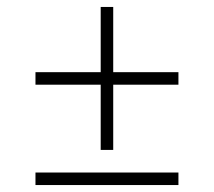

<svg xmlns="http://www.w3.org/2000/svg" viewBox="-20 -532 615 552"><path d="M82 -324.5H269.5V-512H305.5V-324.5H493V-288.5H305.5V-101H269.5V-288.5H82ZM82 -36H493V0H82Z"/></svg>

Font: Newsreader 72pt Medium
Style: Regular
Weight: 500
Designer: Hugues Gentile
Foundry: Production Type
Version: Version 1.003; ttfautohint (v1.8.3)